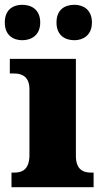

<svg xmlns="http://www.w3.org/2000/svg" viewBox="-36 -782 432 802"><path d="M275 -614C310 -614 348 -634 348 -688C348 -743 310 -762 275 -762C236 -762 200 -743 200 -688C200 -634 236 -614 275 -614ZM57 -614C94 -614 132 -634 132 -688C132 -743 94 -762 57 -762C20 -762 -16 -743 -16 -688C-16 -634 20 -614 57 -614ZM12 0H355V-61H344C307 -61 281 -78 281 -131V-536H5V-475H24C60 -475 87 -458 87 -409V-135C87 -79 62 -61 24 -61H12Z"/></svg>

Font: Noto Serif Thai Black
Style: Regular
Weight: 900
Designer: Monotype Design Team
Foundry: Monotype Imaging Inc.
Version: Version 2.002